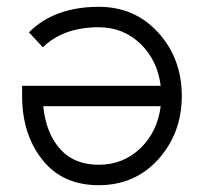

<svg xmlns="http://www.w3.org/2000/svg" viewBox="-20 -532 594 564"><path d="M45 -280V-250Q45 -137 105 -62Q164 12 270 12Q376 12 445 -64Q514 -141 514 -250Q514 -360 445 -436Q376 -512 270 -512Q206 -512 154.5 -493.5Q103 -475 65 -437L106 -393Q135 -422 176.5 -437Q218 -452 270 -452Q342 -452 393 -403Q443 -354 452 -280ZM270 -48Q197 -48 155 -96Q115 -142 107 -220H452Q443 -146 393 -97Q342 -48 270 -48Z"/></svg>

Font: Unageo Variable
Style: Regular
Weight: 300
Designer: Richard Sepsi
Foundry: Richard Sepsi
Version: Version 2.200